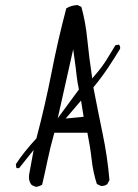

<svg xmlns="http://www.w3.org/2000/svg" viewBox="-20 -744 540 752"><path d="M289.1 -393.6 206.1 -280.8 266.6 -550.8 272.9 -505.9Q276.9 -478.5 279.8 -450.4Q282.7 -422.4 289.1 -393.6ZM307.6 -286.6 237.3 -279.8 297.4 -350.1ZM192.9 -224.1H322.3Q333.5 -168.5 339.1 -118.2Q344.7 -67.9 359.4 -23.4L374.5 -16.1Q376.5 -15.6 377.9 -15.6Q391.6 -15.6 400.4 -22.9L408.7 -38.6Q400.9 -129.9 382.3 -219Q363.8 -308.1 345.7 -401.9Q377 -439.5 402.1 -477.1Q427.2 -514.6 450.2 -552.7Q450.7 -555.2 450.7 -557.1Q450.7 -559.1 450.4 -560.5Q450.2 -562 449.7 -563.5Q448.2 -566.4 445.8 -569.3L432.1 -566.9Q415 -538.1 397 -509.3Q378.9 -480.5 353 -450.7L341.3 -437Q328.6 -521.5 321.8 -590.3Q315.4 -656.7 298.8 -716.8L284.2 -724.1Q260.3 -723.6 239.7 -711.4Q207 -588.4 181.9 -459.7Q156.7 -331.1 122.6 -202.1Q98.1 -175.3 78.4 -150.9Q58.6 -126.5 42 -100.6L44.4 -85.9L45.4 -85.4H54.7L111.8 -156.7L94.2 -61Q93.3 -55.7 93.3 -50.3Q93.3 -34.2 102.1 -21.5Q110.8 -14.2 123 -12.2Q134.8 -14.2 145 -20.5Q156.2 -67.9 166.7 -118.4Q177.2 -168.9 192.9 -224.1Z"/></svg>

Font: NaikaiFont
Style: Light
Weight: 300
Version: Version 1.89